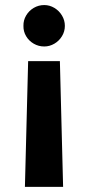

<svg xmlns="http://www.w3.org/2000/svg" viewBox="-20 -557 347 756"><path d="M78.1 178.7 90.8 -316.4H215.8L228.5 178.7ZM235.4 -455.1Q235.4 -433.1 224.1 -414.6Q212.9 -396 194.1 -385Q175.3 -374 154.3 -374Q131.8 -374 112.8 -385Q93.8 -396 82.8 -414.6Q71.8 -433.1 72.3 -455.1Q71.8 -477.1 82.8 -495.8Q93.8 -514.6 112.8 -525.9Q131.8 -537.1 154.3 -537.1Q175.3 -537.1 194.1 -525.9Q212.9 -514.6 224.1 -495.8Q235.4 -477.1 235.4 -455.1Z"/></svg>

Font: Pretendard
Style: Bold
Weight: 700
Designer: Base glyphs from Inter by Rasmus Andersson; Hangeul glyphs from Noto Sans CJK(Source Han Sans) by Jang Soo-young and Kan
Foundry: Kil Hyung-jin
Version: Version 1.309